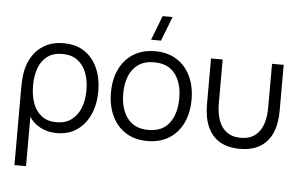

<svg xmlns="http://www.w3.org/2000/svg" viewBox="-63 -877 1895 1214"><g transform="rotate(5 885.0 -270.0)"><path d="M69.7 240V-237.3Q69.7 -264.3 70.5 -286.2Q71.3 -308.2 73.3 -324.7Q80.3 -391.7 110.3 -443.7Q140.3 -495.7 191.4 -525.3Q242.5 -555 313 -555Q392.7 -555 447.1 -517.6Q501.5 -480.2 529.4 -415.8Q557.3 -351.5 557.3 -271.3Q557.3 -189.8 528.9 -125Q500.5 -60.2 447.2 -22.6Q393.8 15 318.7 15Q259.3 15 213.8 -9.4Q168.3 -33.8 143.3 -73.3V240ZM310.7 -53.3Q367.3 -53.3 405.4 -81.6Q443.5 -109.8 462.8 -159.1Q482 -208.3 482 -271Q482 -333.7 463.2 -382.3Q444.3 -431 406.4 -458.8Q368.5 -486.7 310.7 -486.7Q253.3 -486.7 216.2 -459.3Q179 -432 161 -383.3Q143 -334.7 143 -271.3Q143 -207.8 161.2 -158.6Q179.3 -109.3 216.5 -81.3Q253.7 -53.3 310.7 -53.3Z M924.3 -625H861.3L921 -780H984ZM893.2 15Q812.7 15 755.5 -21.5Q698.3 -58 667.9 -122.4Q637.5 -186.8 637.5 -270.7Q637.5 -355.5 668.5 -419.6Q699.5 -483.7 756.8 -519.3Q814.2 -555 893.2 -555Q974 -555 1031.2 -518.7Q1088.5 -482.3 1118.8 -418.2Q1149.2 -354.2 1149.2 -270.7Q1149.2 -185.7 1118.6 -121.4Q1088 -57.2 1030.6 -21.1Q973.2 15 893.2 15ZM893.2 -55.3Q983 -55.3 1027.1 -115.2Q1071.2 -175.2 1071.2 -270.7Q1071.2 -368.3 1026.8 -426.5Q982.3 -484.7 893.2 -484.7Q832.7 -484.7 793.3 -457.3Q754 -430 734.8 -381.8Q715.5 -333.7 715.5 -270.7Q715.5 -173.2 760.6 -114.2Q805.7 -55.3 893.2 -55.3Z M1249 -246.3V-540H1323V-264.3Q1323 -219.8 1331.5 -181.9Q1340 -144 1358.8 -115.8Q1377.7 -87.7 1407.4 -72.2Q1437.2 -56.7 1479.7 -56.7Q1522.2 -56.7 1551.9 -72.2Q1581.7 -87.7 1600.5 -115.8Q1619.3 -144 1627.8 -181.9Q1636.3 -219.8 1636.3 -264.3V-540H1710.3V-246.3Q1710.3 -205.5 1703.1 -167.2Q1695.8 -128.8 1679.6 -96.1Q1663.3 -63.3 1636.5 -38.8Q1609.7 -14.3 1570.9 -0.5Q1532.2 13.3 1479.7 13.3Q1427.2 13.3 1388.4 -0.5Q1349.7 -14.3 1322.8 -38.8Q1296 -63.3 1279.8 -96.1Q1263.5 -128.8 1256.2 -167.2Q1249 -205.5 1249 -246.3Z"/></g></svg>

Font: Manrope ExtraLight
Style: Regular
Weight: 200
Designer: Mikhail Sharanda
Foundry: Mikhail Sharanda
Version: Version 4.505